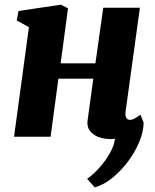

<svg xmlns="http://www.w3.org/2000/svg" viewBox="-20 -584 664 820"><path d="M516.5 -108.5Q514 -89 519.5 -80.5Q525 -72 535 -72Q543.5 -72 552.5 -76.5Q561.5 -81 580 -94L593.5 -60.5Q593 -22.5 575.2 21Q557.5 64.5 527.5 104.8Q497.5 145 460.8 175Q424 205 385 216.5L352 179.5Q369 168.5 388.5 149.2Q408 130 425.8 106.2Q443.5 82.5 456 57Q468.5 31.5 471 8.5Q467.5 8.5 463 9.2Q458.5 10 454.5 10Q422 10 398.2 0.2Q374.5 -9.5 362.5 -27.2Q350.5 -45 354 -69.5L378.5 -248H229.5L196 0H40L103.5 -468L51.5 -496.5L59 -537L240 -564L270.5 -548.5L239 -313.5H387.5L421 -551H577.5Z"/></svg>

Font: Merriweather 28pt Black
Style: Italic
Weight: 900
Italic angle: -7.8°
Version: Version 2.101